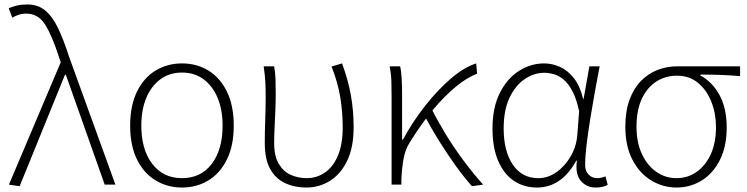

<svg xmlns="http://www.w3.org/2000/svg" viewBox="-20 -827 3348 860"><path d="M68 7 20 0 252 -548 243 -575Q213 -668 182 -717Q151 -766 98 -766Q78 -766 62.5 -760.5Q47 -755 35 -748L19 -790Q35 -797 55 -802Q75 -807 103 -807Q150 -807 182.5 -780Q215 -753 240 -701Q265 -649 289 -574L497 0H449L275 -492H271Z M795 13Q730 13 677 -19Q624 -51 593.5 -113Q563 -175 563 -264Q563 -354 593.5 -416.5Q624 -479 677 -511Q730 -543 795 -543Q861 -543 913.5 -511Q966 -479 996.5 -416.5Q1027 -354 1027 -264Q1027 -175 996.5 -113Q966 -51 913.5 -19Q861 13 795 13ZM795 -29Q880 -29 928.5 -93Q977 -157 977 -264Q977 -335 955 -388Q933 -441 892.5 -471.5Q852 -502 795 -502Q739 -502 698 -471.5Q657 -441 635 -388Q613 -335 613 -264Q613 -157 662 -93Q711 -29 795 -29Z M1352 13Q1299 13 1256.5 -7Q1214 -27 1190 -70.5Q1166 -114 1166 -187Q1166 -239 1168 -291.5Q1170 -344 1170 -396Q1170 -428 1168.5 -459Q1167 -490 1161 -530H1208Q1213 -502 1214 -473Q1215 -444 1215 -410Q1215 -376 1213.5 -335.5Q1212 -295 1210 -256.5Q1208 -218 1208 -187Q1208 -127 1229 -92.5Q1250 -58 1283 -43.5Q1316 -29 1354 -29Q1398 -29 1434.5 -53.5Q1471 -78 1493 -128.5Q1515 -179 1515 -257Q1515 -323 1504.5 -389.5Q1494 -456 1465 -529L1512 -543Q1539 -471 1551.5 -401Q1564 -331 1564 -257Q1564 -167 1535 -107Q1506 -47 1458 -17Q1410 13 1352 13Z M1734 0V-396Q1734 -428 1733 -463Q1732 -498 1725 -530H1772Q1777 -512 1779 -478Q1781 -444 1781 -410V-202H1785Q1829 -283 1885 -354Q1941 -425 2000 -475.5Q2059 -526 2113 -543L2117 -497Q2072 -480 2021 -438Q1970 -396 1918 -333.5Q1866 -271 1816 -190Q1795 -158 1787.5 -115Q1780 -72 1778 -25V0ZM2094 7Q2059 -32 2020.5 -85.5Q1982 -139 1946 -197Q1910 -255 1883 -306L1916 -334Q1942 -282 1978.5 -222.5Q2015 -163 2058 -105.5Q2101 -48 2144 0Z M2385 13Q2327 13 2282.5 -16.5Q2238 -46 2212 -105Q2186 -164 2186 -252Q2186 -345 2218.5 -410Q2251 -475 2304 -509Q2357 -543 2417 -543Q2453 -543 2488 -527.5Q2523 -512 2550.5 -477Q2578 -442 2592 -384H2594L2620 -530H2666Q2655 -474 2644 -413Q2633 -352 2623.5 -292.5Q2614 -233 2607.5 -180Q2601 -127 2601 -87Q2601 -61 2616.5 -45Q2632 -29 2655 -29Q2664 -29 2674.5 -31.5Q2685 -34 2692 -37L2702 1Q2693 6 2680 9.5Q2667 13 2648 13Q2607 13 2581.5 -17Q2556 -47 2564 -107H2561Q2495 13 2385 13ZM2391 -29Q2434 -29 2472 -55.5Q2510 -82 2536 -126.5Q2562 -171 2566 -224L2574 -329Q2562 -385 2543.5 -419.5Q2525 -454 2503.5 -471.5Q2482 -489 2460 -495Q2438 -501 2419 -501Q2372 -501 2330 -472.5Q2288 -444 2262 -388.5Q2236 -333 2236 -252Q2236 -150 2277 -89.5Q2318 -29 2391 -29Z M3010 13Q2950 13 2897.5 -18.5Q2845 -50 2813 -111Q2781 -172 2781 -259Q2781 -330 2800 -381Q2819 -432 2851.5 -465Q2884 -498 2926 -514Q2968 -530 3014 -530H3295V-486Q3249 -490 3206 -491.5Q3163 -493 3117 -493V-489Q3172 -459 3203.5 -400Q3235 -341 3235 -256Q3235 -171 3204.5 -110.5Q3174 -50 3123 -18.5Q3072 13 3010 13ZM3010 -29Q3061 -29 3101 -57.5Q3141 -86 3164 -137Q3187 -188 3187 -258Q3187 -318 3166.5 -370.5Q3146 -423 3107 -455.5Q3068 -488 3012 -488Q2962 -488 2921 -462.5Q2880 -437 2855.5 -386Q2831 -335 2831 -259Q2831 -189 2855 -137.5Q2879 -86 2919.5 -57.5Q2960 -29 3010 -29Z"/></svg>

Font: Noto Sans SC ExtraLight
Style: Regular
Weight: 250
Designer: Ryoko NISHIZUKA 西塚涼子 (kana, bopomofo & ideographs); Paul D. Hunt (Latin, Greek & Cyrillic); Sandoll Communications 산돌커뮤니
Foundry: Adobe
Version: Version 2.004-H2;hotconv 1.0.118;makeotfexe 2.5.65603